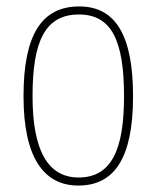

<svg xmlns="http://www.w3.org/2000/svg" viewBox="-20 -566 486 596"><path d="M223 10C335 10 393 -75 393 -267C393 -456 339 -546 226 -546C108 -546 53 -456 53 -267C53 -77 116 10 223 10ZM224 -15C126 -15 81 -104 81 -267C81 -438 120 -521 225 -521C327 -521 365 -439 365 -267C365 -107 329 -15 224 -15Z"/></svg>

Font: Noto Serif Georgian Condensed Thin
Style: Regular
Weight: 100
Width: 3
Designer: Monotype Design Team, Akaki Razmadze
Foundry: Google LLC
Version: Version 2.003